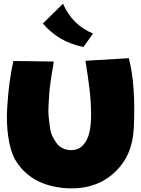

<svg xmlns="http://www.w3.org/2000/svg" viewBox="-20 -1046 762 1036"><path d="M482 -865Q457 -830 430 -792Q359 -808 307.5 -838Q256 -868 211 -919Q264 -972 320 -1026Q370 -911 482 -865ZM441 -718 675 -732Q713 -588 702 -356Q696 -237 638 -160Q533 -22 345 -30Q285 -33 234.5 -49Q184 -65 150.5 -89Q117 -113 96 -137Q75 -161 60 -187Q35 -235 24.5 -308.5Q14 -382 18.5 -459.5Q23 -537 31.5 -600Q40 -663 52 -717L270 -714Q269 -709 268 -699Q263 -669 260 -651.5Q257 -634 252 -597.5Q247 -561 245.5 -537Q244 -513 242 -477Q240 -441 242.5 -416Q245 -391 249 -361.5Q253 -332 262.5 -312Q272 -292 285 -274Q298 -256 317.5 -246.5Q337 -237 361 -236Q401 -235 426 -260.5Q451 -286 461.5 -328Q472 -370 471.5 -434Q471 -498 463 -565Q455 -632 441 -718Z"/></svg>

Font: LONDON PRESLEY
Style: Regular
Weight: 400
Version: Version 001.000